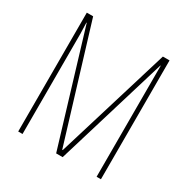

<svg xmlns="http://www.w3.org/2000/svg" viewBox="-162 -856 976 999"><g transform="rotate(30 326.0 -357.0)"><path d="M306 0 104 -668H102Q104 -622 104 -604Q104 -586 104 -579V0H78V-714H116L324 -32H327L535 -714H575V0H549V-667H547L345 0Z"/></g></svg>

Font: Noto Sans Hebrew ExtraCondensed Thin
Style: Regular
Weight: 100
Width: 2
Designer: Monotype Design Team
Foundry: Monotype Imaging Inc.
Version: Version 2.004; ttfautohint (v1.8.4.7-5d5b)